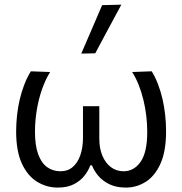

<svg xmlns="http://www.w3.org/2000/svg" viewBox="-20 -812 799 842"><path d="M232.8 10.6Q184.8 10.6 143.1 -14.7Q101.5 -40 76.1 -94.3Q50.8 -148.7 50.8 -235.9Q50.8 -270.9 54.7 -306.5Q58.6 -342 66.6 -376.1Q74.6 -410.2 86.8 -441.5Q99 -472.9 115.3 -499.3L199.8 -496.2Q178.6 -462 163.7 -418.8Q148.8 -375.7 141.1 -328.3Q133.4 -280.8 133.4 -233.8Q133.4 -173.6 147.6 -135.2Q161.8 -96.8 187 -78.8Q212.3 -60.9 245.6 -60.9Q277 -60.9 298.8 -79.5Q320.7 -98.2 332.3 -131.5Q343.9 -164.8 343.9 -208.5Q343.9 -233.1 343.9 -256.6Q343.9 -280.1 343.9 -302.5Q343.9 -324.9 343.9 -346.2H415.5Q415.5 -324.1 415.5 -300.8Q415.5 -277.6 415.5 -253.3Q415.5 -229 415.5 -203.6Q415.5 -161.6 428.9 -129.4Q442.3 -97.2 466.4 -79Q490.4 -60.9 521.9 -60.9Q567.4 -60.9 596.6 -102.4Q625.7 -143.9 625.7 -233.8Q625.7 -268.4 621.5 -304.1Q617.2 -339.7 608.9 -374Q600.6 -408.3 588.3 -439.4Q576 -470.5 559.5 -496.2L645.4 -499.3Q661.6 -472.9 673.4 -441.5Q685.3 -410.2 693 -376.1Q700.7 -342 704.5 -306.5Q708.3 -270.9 708.3 -235.9Q708.3 -148.7 683.8 -94.3Q659.2 -40 619.2 -14.7Q579.1 10.6 532.1 10.6Q489.5 10.6 459.2 -4.3Q429 -19.2 410.3 -41.8Q391.7 -64.4 383.4 -86.9H376Q368.3 -64.9 351 -42.3Q333.7 -19.8 304.9 -4.6Q276.1 10.6 232.8 10.6ZM336.4 -577Q359.4 -630.3 382.4 -683.6Q405.4 -736.9 427.9 -789.4L512.1 -791.5Q492.7 -755.5 473.5 -719.8Q454.3 -684.1 435.4 -648.9Q416.5 -613.7 397.7 -578.2Z"/></svg>

Font: Commissioner Thin
Style: Regular
Weight: 100
Designer: Kostas Bartsokas
Foundry: Kostas Bartsokas
Version: Version 1.001;gftools[0.9.23]